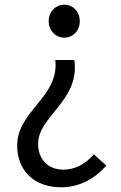

<svg xmlns="http://www.w3.org/2000/svg" viewBox="-20 -577 514 816"><path d="M240 219C321 219 384 180 432 127L379 79C344 119 300 144 250 144C179 144 142 95 142 34C142 -84 320 -148 296 -322H215C233 -165 53 -106 53 41C53 151 128 219 240 219ZM253 -417C290 -417 319 -446 319 -487C319 -528 290 -557 253 -557C217 -557 187 -528 187 -487C187 -446 217 -417 253 -417Z"/></svg>

Font: Source Han Sans TC
Style: Regular
Weight: 400
Designer: Ryoko NISHIZUKA 西塚涼子 (kana, bopomofo & ideographs); Paul D. Hunt (Latin, Greek & Cyrillic); Sandoll Communications 산돌커뮤니
Foundry: Adobe
Version: Version 2.002;hotconv 1.0.116;makeotfexe 2.5.65601